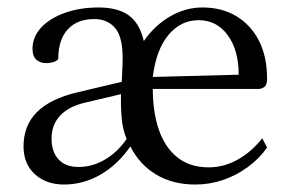

<svg xmlns="http://www.w3.org/2000/svg" viewBox="-20 -482 772 514"><path d="M151 12Q104 12 73.5 -15.5Q43 -43 43 -90Q43 -146 79 -182Q115 -218 188 -235L306 -263L308 -309Q311 -377 290.5 -404Q270 -431 232 -431Q187 -431 161.5 -403.5Q136 -376 136 -324Q131 -318 122 -315.5Q113 -313 104 -313Q87 -313 77 -322.5Q67 -332 67 -351Q67 -383 90 -408Q113 -433 153.5 -447.5Q194 -462 244 -462Q295 -462 324.5 -441Q354 -420 365 -372Q393 -413 434.5 -437.5Q476 -462 522 -462Q574 -462 613 -438.5Q652 -415 673.5 -372.5Q695 -330 695 -271Q695 -255 688 -249.5Q681 -244 673 -244H389Q389 -183 405 -135.5Q421 -88 454.5 -61Q488 -34 539 -34Q579 -34 616 -54.5Q653 -75 682 -112L695 -87Q674 -57 643 -34.5Q612 -12 576.5 0Q541 12 503 12Q442 12 397.5 -15Q353 -42 329 -90Q295 -41 249 -14.5Q203 12 151 12ZM190 -35Q227 -35 260.5 -54.5Q294 -74 319 -110Q308 -136 305.5 -168.5Q303 -201 304 -230L207 -207Q164 -197 141 -172.5Q118 -148 118 -111Q118 -75 137 -55Q156 -35 190 -35ZM389 -276 619 -282Q619 -348 589.5 -388Q560 -428 512 -428Q464 -428 431 -388.5Q398 -349 389 -276Z"/></svg>

Font: Petrona
Style: Regular
Weight: 400
Designer: Ringo R. Seeber
Foundry: Ringo R. Seeber
Version: Version 2.001; ttfautohint (v1.8.3)